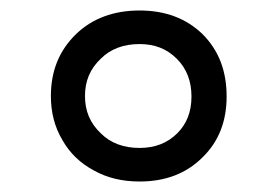

<svg xmlns="http://www.w3.org/2000/svg" viewBox="-20 -528 528 366"><path d="M246 -508C246 -508 246 -508 246 -508C197 -508 156 -493 125 -463C93 -432 77 -393 77 -345C77 -345 77 -345 77 -345C77 -314 84 -286 99 -261C113 -236 133 -217 159 -203C184 -189 213 -182 246 -182C246 -182 246 -182 246 -182C295 -182 335 -197 366 -228C397 -258 412 -297 412 -344C412 -344 412 -344 412 -344C412 -393 397 -432 366 -463C335 -493 295 -508 246 -508ZM246 -444C246 -444 246 -444 246 -444C275 -444 298 -435 317 -416C336 -397 345 -373 345 -344C345 -344 345 -344 345 -344C345 -315 336 -292 318 -274C299 -255 275 -246 246 -246C246 -246 246 -246 246 -246C216 -246 191 -255 172 -274C152 -293 142 -316 142 -345C142 -345 142 -345 142 -345C142 -374 152 -397 172 -416C191 -435 216 -444 246 -444Z"/></svg>

Font: Girnar Poppins
Style: Medium
Weight: 500
Designer: Ninad Kale (Devanagari), Jonny Pinhorn (Latin)
Foundry: Indian Type Foundry
Version: ""